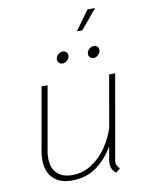

<svg xmlns="http://www.w3.org/2000/svg" viewBox="-90 -866 721 940"><g transform="rotate(-10 271.0 -396.0)"><path d="M415 -41Q415 -25 432 -8L411 10Q386 -9 386 -39Q386 -50 387 -56L399 -124Q366 -65 314.5 -27.5Q263 10 190 10Q132 10 98.5 -22.5Q65 -55 65 -115Q65 -138 69 -158L124 -470H154L99 -158Q95 -139 95 -118Q95 -69 121.5 -42.5Q148 -16 197 -16Q251 -16 295.5 -45.5Q340 -75 370 -120Q400 -165 415 -213L460 -470H490L416 -50Q415 -47 415 -41ZM411 -802H449L368 -705H341ZM221 -586Q221 -599 231.5 -609.5Q242 -620 256 -620Q266 -620 273 -613Q280 -606 280 -596Q280 -583 269 -572.5Q258 -562 245 -562Q235 -562 228 -569Q221 -576 221 -586ZM375 -586Q375 -599 385.5 -609.5Q396 -620 410 -620Q420 -620 427 -613Q434 -606 434 -596Q434 -583 423 -572.5Q412 -562 399 -562Q389 -562 382 -569Q375 -576 375 -586Z"/></g></svg>

Font: KoHo ExtraLight
Style: Italic
Weight: 275
Italic angle: -10°
Version: Version 1.000; ttfautohint (v1.6)